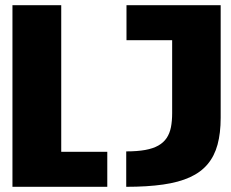

<svg xmlns="http://www.w3.org/2000/svg" viewBox="-20 -720 890 740"><path d="M28 0V-700H216V-135H393.5V0ZM466.5 0V-136.5Q509 -136.5 539.5 -142Q570 -147.5 590.2 -159Q610.5 -170.5 622.2 -188Q634 -205.5 638.8 -229.5Q643.5 -253.5 643.5 -284V-565H467.5V-700H830.5V-266Q830.5 -207 818.5 -162.8Q806.5 -118.5 780.2 -87.2Q754 -56 711.8 -36.8Q669.5 -17.5 608.8 -8.8Q548 0 466.5 0Z"/></svg>

Font: Trispace Thin ExtraBold
Style: Regular
Weight: 800
Version: Version 1.210